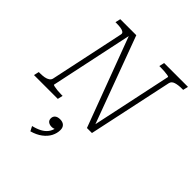

<svg xmlns="http://www.w3.org/2000/svg" viewBox="-283 -883 1356 1356"><g transform="rotate(45 395.0 -205.5)"><path d="M-19 0 -10 -39H1Q26 -39 45.5 -42.5Q65 -46 78 -55Q91 -64 94 -78L212 -635Q216 -650 206 -657.5Q196 -665 178 -668Q160 -671 135 -671H124L133 -710H293L538 -48L529 -42L660 -659Q661 -663 647.5 -665.5Q634 -668 614.5 -669.5Q595 -671 576 -671H562L571 -710H809L800 -671H788Q751 -671 725.5 -663Q700 -655 695 -633L560 0H510L250 -694H265L129 -52Q129 -49 142 -46Q155 -43 175 -41Q195 -39 214 -39H228L219 0ZM244 299 226 264Q264 255 291 240.5Q318 226 334 205Q350 184 355 157Q356 154 358 152.5Q360 151 363 151.5Q366 152 368 155Q360 163 350 167Q340 171 328 171Q307 171 294 161Q281 151 281 132Q281 113 294.5 101.5Q308 90 333 90Q359 90 373.5 103.5Q388 117 388 142Q388 175 372 206Q356 237 323.5 261.5Q291 286 244 299Z"/></g></svg>

Font: Roboto Serif 20pt Thin
Style: Italic
Weight: 250
Italic angle: -10°
Version: Version 1.007